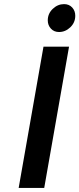

<svg xmlns="http://www.w3.org/2000/svg" viewBox="-20 -931 393 951"><path d="M72.4 0 195.4 -700H322L199 0ZM272.2 -772.4Q247.7 -772.4 232.2 -789.2Q216.6 -806.1 216.6 -830Q216.6 -863.6 241.3 -887.1Q266 -910.6 297.2 -910.6Q322.1 -910.6 337.5 -894Q352.8 -877.4 352.8 -853Q352.8 -819.4 328.3 -795.9Q303.8 -772.4 272.2 -772.4Z"/></svg>

Font: Overpass
Style: Italic
Weight: 400
Italic angle: -10°
Designer: Delve Withrington, Dave Bailey, Thomas Jockin
Foundry: Delve Fonts LLC
Version: Version 4.000